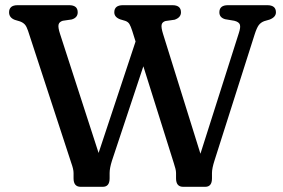

<svg xmlns="http://www.w3.org/2000/svg" viewBox="-20 -720 1091 740"><path d="M825.5 -672.5Q825.5 -700 858.5 -700H1010Q1043.5 -700 1043.5 -672.5Q1043.5 -654 1019 -644.5L998.5 -638.5Q985 -633.5 977.2 -623Q969.5 -612.5 961.5 -587.5L806.5 -100.5Q797 -71 797 -53V-32.5Q797 0 771 0H686Q658.5 0 658.5 -32.5V-53Q658.5 -61 656 -70.5Q653.5 -80 649.5 -92.5L532.5 -464.5L411.5 -100.5Q402.5 -72 402.5 -53V-32.5Q402.5 0 376 0H291Q263.5 0 263.5 -32.5V-53Q263.5 -61 261.2 -70.5Q259 -80 254.5 -92.5L88 -601.5Q82.5 -618 75.8 -625.5Q69 -633 57 -637.5L37 -643.5Q15 -652 15 -672.5Q15 -700 48 -700H246.5Q279.5 -700 279.5 -672.5Q279.5 -652 256.5 -645L222 -640Q208.5 -636 205.8 -625.5Q203 -615 211.5 -589L360 -130.5L502.5 -560L489.5 -601.5Q484 -618.5 479 -627Q474 -635.5 463 -639.5L443 -645.5Q420.5 -654 420.5 -672.5Q420.5 -700 454 -700H644.5Q677.5 -700 677.5 -672.5Q677.5 -652.5 653 -644L618 -639Q605.5 -635.5 603 -625Q600.5 -614.5 608.5 -589L752.5 -127.5L900.5 -592.5Q908 -615 904.5 -625.2Q901 -635.5 883 -640L847.5 -646Q825.5 -652.5 825.5 -672.5Z"/></svg>

Font: Fraunces 9pt SuperSoft
Style: Regular
Weight: 400
Version: Version 1.000;[b76b70a41]